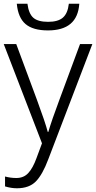

<svg xmlns="http://www.w3.org/2000/svg" viewBox="-20 -769 516 1029"><path d="M70 -749H127Q134 -695 159 -673.5Q184 -652 238 -652Q291 -652 317 -674.5Q343 -697 349 -749H405Q400 -677 358 -641.5Q316 -606 237 -606Q157 -606 117 -640Q77 -674 70 -749ZM7 230V177Q37 185 68 185Q107 185 131.5 158.5Q156 132 175 80L205 -1L0 -533H67L178 -234Q222 -115 236 -62H239Q257 -124 299 -236L409 -533H475L239 84Q208 167 172 203.5Q136 240 71 240Q40 240 7 230Z"/></svg>

Font: OpenSansMMV
Style: Light
Weight: 300
Foundry: Ascender Corporation
Version: Version 4.001